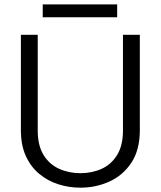

<svg xmlns="http://www.w3.org/2000/svg" viewBox="-20 -861 743 888"><path d="M352 7Q298.5 7 249.2 -8.9Q199.8 -24.7 160.8 -57.4Q121.8 -90 99.2 -140Q76.6 -190 76.6 -259V-700H154.5V-257.5Q154.5 -188.4 181.3 -144.6Q208.1 -100.8 253.3 -80.4Q298.5 -60 352 -60Q405.8 -60 450.5 -80.4Q495.2 -100.8 521.9 -144.6Q548.7 -188.4 548.7 -257.5V-700H626.7V-259Q626.7 -167.5 587.7 -108.6Q548.7 -49.7 486 -21.4Q423.3 7 352 7ZM177.6 -781.1V-840.6H521.9V-781.1Z"/></svg>

Font: Envelope Sans Variable
Style: Regular
Weight: 500
Designer: Andreas Rasmussen / Norman Anderson
Foundry: mail.de GmbH
Version: Version 1.150